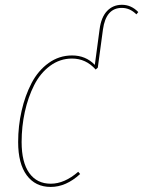

<svg xmlns="http://www.w3.org/2000/svg" viewBox="-20 -755 585 785"><path d="M478.5 -735.4Q516.6 -735.4 545.4 -705.6L537.6 -696.3Q511.2 -722.7 478 -722.7Q413.1 -722.7 400.9 -634.3L379.9 -478.5L371.1 -470.7Q331.5 -515.6 274.4 -515.6Q225.1 -515.6 184.8 -485.8Q144.5 -456.1 119.6 -406.7Q94.7 -357.4 81.5 -297.6Q68.4 -237.8 68.4 -174.3Q68.4 -91.3 99.6 -47.6Q130.9 -3.9 187.5 -3.9Q243.7 -3.9 299.8 -52.7L307.6 -43.5Q250 9.3 187.5 9.3Q124.5 9.3 89.4 -38.3Q54.2 -85.9 54.2 -174.3Q54.2 -240.2 68.4 -302.2Q82.5 -364.3 109.1 -415.3Q135.7 -466.3 178.7 -497.3Q221.7 -528.3 274.9 -528.3Q330.6 -528.3 367.7 -489.7L387.2 -635.3Q393.6 -684.6 417.7 -710Q441.9 -735.4 478.5 -735.4Z"/></svg>

Font: Fira Sans Compressed Hair
Style: Italic
Weight: 100
Width: 3
Italic angle: -8°
Designer: Carrois Corporate & Edenspiekermann AG
Foundry: Carrois Corporate GbR & Edenspiekermann AG
Version: Version 4.203;PS 004.203;hotconv 1.0.88;makeotf.lib2.5.64775